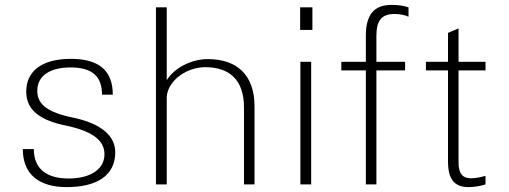

<svg xmlns="http://www.w3.org/2000/svg" viewBox="-20 -752 2077 783"><path d="M73 -144C73 -41 139 11 252 11C372 11 450 -34 450 -131C450 -201 388 -248 284 -271L257 -277C164 -299 132 -333 132 -382C132 -443 184 -477 268 -477C359 -477 396 -438 396 -366H440C440 -464 384 -512 269 -512C142 -512 87 -455 87 -379C87 -318 122 -269 234 -243L262 -237C360 -214 406 -178 406 -123C406 -60 346 -24 260 -24C167 -24 118 -66 118 -144Z M660 -358C666 -426 743 -478 817 -478C918 -478 975 -424 975 -314V0H1018V-318C1018 -445 948 -511 827 -511C763 -511 692 -477 660 -425V-722H616V0H660Z M1249 0V-500H1205V0ZM1204 -630H1254V-722H1204Z M1515 -605C1515 -666 1534 -695 1589 -695C1607 -695 1628 -692 1646 -684V-722C1625 -729 1605 -732 1576 -732C1505 -732 1472 -691 1472 -607V-500H1372V-465H1472V0H1515V-465H1632V-500H1515ZM1807 -465V-94C1807 -24 1831 11 1890 11C1911 11 1940 7 1960 0V-35C1940 -29 1919 -25 1901 -25C1864 -25 1850 -47 1850 -91V-465H1960V-500H1850V-636L1807 -618V-500H1717V-465Z"/></svg>

Font: Perun ExtraLight
Style: Regular
Weight: 200
Foundry: Copyright (c) Stefan Peev, Context Ltd, 2016
Version: Version 1.089